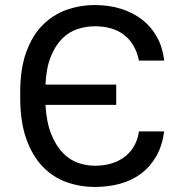

<svg xmlns="http://www.w3.org/2000/svg" viewBox="-20 -730 720 760"><path d="M355 10Q408 10 454.5 -2.5Q501 -15 537.5 -42Q574 -69 598 -110.5Q622 -152 630 -210H530Q526 -180 512.5 -155Q499 -130 477 -112Q455 -94 424.5 -84Q394 -74 355 -74Q323 -74 290 -85Q257 -96 229.5 -124Q202 -152 183 -198.5Q164 -245 160 -315H440V-395H160Q163 -461 181 -505.5Q199 -550 226 -577Q253 -604 287 -615Q321 -626 355 -626Q391 -626 420 -617.5Q449 -609 471 -592Q493 -575 508 -549.5Q523 -524 530 -490H630Q624 -542 601.5 -583Q579 -624 543 -652Q507 -680 459.5 -695Q412 -710 355 -710Q297 -710 243.5 -691Q190 -672 149 -631Q108 -590 84 -524Q60 -458 60 -365V-345Q60 -248 84 -180.5Q108 -113 149 -70.5Q190 -28 243.5 -9Q297 10 355 10Z"/></svg>

Font: Golos Text VF
Style: Regular
Weight: 400
Designer: A.Korolkova, Vitaly Kuzmin
Foundry: ParaType Ltd
Version: Version 2.005